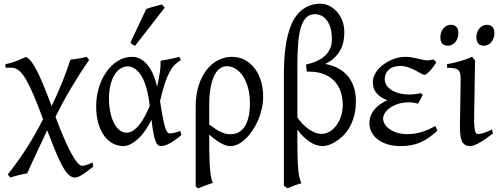

<svg xmlns="http://www.w3.org/2000/svg" viewBox="-20 -777 2705 1041"><path d="M486.3 126Q463.4 144 447.5 155.5Q431.6 167 420.4 173.6Q409.2 180.2 401.1 182.9Q393.1 185.5 386.2 185.5Q368.7 185.5 352.8 171.1Q336.9 156.7 319.6 125.7Q302.2 94.7 282 46.1Q261.7 -2.4 235.8 -70.8Q224.6 -46.4 210.7 -16.8Q196.8 12.7 182.1 43.7Q167.5 74.7 153.3 105.5Q139.2 136.2 127.4 163.1Q117.7 164.1 105.7 166.7Q93.8 169.4 81.3 172.6Q68.8 175.8 56.9 179.2Q44.9 182.6 36.1 185.5L22 168.9Q80.1 96.2 127.7 20.8Q175.3 -54.7 213.4 -130.9Q185.5 -207 163.6 -258.3Q141.6 -309.6 123.5 -341.3Q105.5 -373 90.1 -387.9Q74.7 -402.8 60.1 -407.2Q54.2 -408.7 45.7 -409.4Q37.1 -410.2 28.8 -410.2Q21 -410.2 15.4 -409.9Q9.8 -409.7 9.8 -409.7V-429.2Q27.3 -432.6 41 -436.8Q54.7 -440.9 67.4 -445.6Q80.1 -450.2 92.8 -456.1Q105.5 -461.9 121.6 -468.8Q127.4 -464.8 134 -459.7Q140.6 -454.6 148.7 -444.3Q156.7 -434.1 167.2 -416.5Q177.7 -398.9 191.2 -370.6Q204.6 -342.3 221.4 -301Q238.3 -259.8 259.8 -201.7Q291 -265.6 317.1 -330.6Q343.3 -395.5 361.8 -453.6Q371.1 -454.6 382.6 -456.3Q394 -458 406 -459.7Q418 -461.4 429.4 -463.9Q440.9 -466.3 449.7 -468.8L463.4 -452.6Q411.6 -377.4 366.7 -301.8Q321.8 -226.1 280.8 -144Q304.7 -79.6 326.2 -30Q347.7 19.5 366 53.2Q384.3 86.9 399.2 104.2Q414.1 121.6 425.3 121.6Q429.2 121.6 433.8 121.1Q438.5 120.6 445.1 118.7Q451.7 116.7 460.4 113.3Q469.2 109.9 481.4 104L486.3 126Z M666.5 -57.6Q685.5 -57.6 703.6 -70.3Q721.7 -83 737.8 -103.8Q753.9 -124.5 767.6 -150.6Q781.2 -176.8 792 -203.1Q778.8 -313.5 746.8 -365.2Q714.8 -417 671.4 -417Q652.8 -417 634.8 -406.2Q616.7 -395.5 602.5 -373.8Q588.4 -352.1 579.6 -318.8Q570.8 -285.6 570.8 -240.7Q570.8 -206.1 577.1 -173.1Q583.5 -140.1 595.7 -114.5Q607.9 -88.9 625.7 -73.2Q643.6 -57.6 666.5 -57.6ZM960.9 -451.2Q942.4 -440.4 927.2 -425.3Q912.1 -410.2 898.7 -384.8Q885.3 -359.4 872.8 -321.8Q860.4 -284.2 847.7 -228.5Q854 -187.5 859.1 -158.7Q864.3 -129.9 868.9 -110.6Q873.5 -91.3 877.7 -79.8Q881.8 -68.4 885.7 -62.7Q889.6 -57.1 893.6 -55.4Q897.5 -53.7 901.4 -53.7Q909.2 -53.7 924.6 -56.9Q939.9 -60.1 957.5 -66.9Q958.5 -62.5 960 -57.6Q961.4 -52.7 963.4 -44.9Q929.7 -16.1 901.4 -0.5Q873 15.1 852.5 15.1Q842.3 15.1 835 7.8Q827.6 0.5 821.8 -16.1Q815.9 -32.7 811 -60.1Q806.2 -87.4 801.3 -127Q764.2 -54.2 723.4 -19.5Q682.6 15.1 648.4 15.1Q619.1 15.1 592.5 1.2Q565.9 -12.7 545.7 -39.8Q525.4 -66.9 513.4 -107.4Q501.5 -147.9 501.5 -201.2Q501.5 -253.9 516.4 -302.5Q531.2 -351.1 557.4 -387.9Q583.5 -424.8 619.1 -446.8Q654.8 -468.8 696.8 -468.8Q741.2 -468.8 777.1 -428.2Q813 -387.7 831.5 -307.1L832.5 -311.5Q840.8 -347.2 846.4 -383.1Q852.1 -418.9 850.1 -447.3Q860.8 -449.2 873.5 -451.7Q886.2 -454.1 899.9 -456.8Q913.6 -459.5 926.8 -462.4Q939.9 -465.3 951.7 -468.8Q955.6 -463.4 957 -459Q958.5 -454.6 960.9 -451.2ZM712.9 -529.3Q709 -530.3 706.1 -531.5Q703.1 -532.7 700.2 -534.7Q697.3 -536.6 694.3 -539.1Q691.4 -541.5 687 -545.4L772.9 -728.5Q780.8 -731.4 791.5 -734.6Q802.2 -737.8 814 -741.2Q825.7 -744.6 837.2 -747.3Q848.6 -750 857.9 -752.4L873 -735.4Z M1114.3 -101.6Q1135.7 -85.9 1151.6 -75.9Q1167.5 -65.9 1180.7 -60.1Q1193.8 -54.2 1205.3 -51.8Q1216.8 -49.3 1229.5 -49.3Q1280.3 -49.3 1307.6 -92.5Q1335 -135.7 1335 -217.3Q1335 -264.2 1324.7 -301.3Q1314.5 -338.4 1297.1 -364.5Q1279.8 -390.6 1257.1 -404.3Q1234.4 -418 1209 -418Q1190.9 -418 1173.8 -407Q1156.7 -396 1143.6 -370.8Q1130.4 -345.7 1122.3 -304.4Q1114.3 -263.2 1114.3 -203.1ZM1406.7 -255.4Q1406.7 -220.7 1399.2 -187Q1391.6 -153.3 1378.4 -123.3Q1365.2 -93.3 1347.9 -67.9Q1330.6 -42.5 1311 -23.9Q1291.5 -5.4 1270.8 4.9Q1250 15.1 1230.5 15.1Q1221.7 15.1 1210.7 12.7Q1199.7 10.3 1185.5 3.4Q1171.4 -3.4 1153.8 -15.6Q1136.2 -27.8 1114.3 -47.4V-34.7Q1114.3 2.4 1114.7 41Q1115.2 79.6 1116.9 113.8Q1118.7 147.9 1122.8 174.6Q1127 201.2 1134.3 214.4Q1111.8 221.7 1093.5 228.5Q1075.2 235.4 1054.7 244.1Q1049.3 241.7 1047.1 239.3Q1044.9 236.8 1041 232.4V-197.8Q1041 -263.7 1057.4 -314.2Q1073.7 -364.7 1101.1 -399.2Q1128.4 -433.6 1163.6 -451.2Q1198.7 -468.8 1236.3 -468.8Q1278.3 -468.8 1310.1 -450.7Q1341.8 -432.6 1363.3 -402.8Q1384.8 -373 1395.8 -334.5Q1406.7 -295.9 1406.7 -255.4Z M1592.3 -140.6Q1604 -123 1619.1 -106.9Q1634.3 -90.8 1651.4 -78.4Q1668.5 -65.9 1686.8 -58.6Q1705.1 -51.3 1722.7 -51.3Q1749.5 -51.3 1770.8 -65.4Q1792 -79.6 1807.1 -101.8Q1822.3 -124 1830.3 -151.6Q1838.4 -179.2 1838.4 -205.6Q1838.4 -245.6 1827.4 -279.1Q1816.4 -312.5 1793.7 -336.9Q1771 -361.3 1736.3 -375Q1701.7 -388.7 1654.8 -388.7H1643.1L1639.6 -427.2Q1670.4 -433.6 1696 -445.1Q1721.7 -456.5 1740.2 -473.1Q1758.8 -489.7 1769 -512Q1779.3 -534.2 1779.3 -562.5V-564.5Q1779.3 -601.1 1771.5 -626.7Q1763.7 -652.3 1750.7 -668.7Q1737.8 -685.1 1721.2 -692.6Q1704.6 -700.2 1687 -700.2Q1657.7 -700.2 1639.2 -680.7Q1620.6 -661.1 1610.4 -625Q1600.1 -588.9 1596.2 -537.4Q1592.3 -485.8 1592.3 -421.9ZM1909.7 -229.5Q1909.7 -182.6 1899.4 -146.2Q1889.2 -109.9 1872.8 -82.8Q1856.4 -55.7 1836.2 -36.9Q1815.9 -18.1 1796.1 -6.6Q1776.4 4.9 1759.3 10Q1742.2 15.1 1731.9 15.1Q1692.9 15.1 1657.2 -9.5Q1621.6 -34.2 1592.3 -74.7V-4.4Q1592.3 34.2 1593 63.2Q1593.8 92.3 1595 114Q1596.2 135.7 1597.9 151.4Q1599.6 167 1602.1 178.7Q1604.5 190.4 1607.7 199.2Q1610.8 208 1614.3 216.3Q1606.9 218.3 1596.7 221.7Q1586.4 225.1 1575.7 229.2Q1564.9 233.4 1554.9 237.3Q1544.9 241.2 1539.1 244.1L1519 230V-364.7Q1519 -408.2 1521.5 -454.1Q1523.9 -500 1531.5 -543.5Q1539.1 -586.9 1552.5 -625.7Q1565.9 -664.6 1588.1 -693.6Q1610.4 -722.7 1642.3 -739.7Q1674.3 -756.8 1718.3 -756.8Q1741.7 -756.8 1764.2 -745.8Q1786.6 -734.9 1804.7 -715.6Q1822.8 -696.3 1834.2 -669.2Q1845.7 -642.1 1846.7 -609.9V-597.7Q1846.7 -576.2 1842.3 -553Q1837.9 -529.8 1826.2 -507.3Q1814.5 -484.9 1794.2 -464.8Q1773.9 -444.8 1742.7 -430.2Q1778.3 -424.3 1809.1 -408.9Q1839.8 -393.6 1862.1 -368.7Q1884.3 -343.8 1897 -309.1Q1909.7 -274.4 1909.7 -229.5Z M2345.2 -439Q2335.9 -422.9 2325.9 -410.2Q2315.9 -397.5 2307.1 -388.7Q2298.3 -379.9 2291.5 -375.5Q2284.7 -371.1 2281.2 -371.1Q2275.9 -371.1 2262.7 -378.7Q2249.5 -386.2 2231.9 -395.3Q2214.4 -404.3 2193.6 -411.9Q2172.9 -419.4 2153.3 -419.4Q2110.4 -419.4 2088.1 -399.2Q2065.9 -378.9 2065.9 -347.2Q2065.9 -332 2074.2 -317.4Q2082.5 -302.7 2099.4 -291Q2116.2 -279.3 2141.6 -272Q2167 -264.6 2201.2 -264.6Q2214.4 -264.6 2231 -266.6Q2247.6 -268.6 2262.2 -272L2272 -261.7L2246.6 -214.8Q2232.4 -218.8 2221.7 -220.5Q2210.9 -222.2 2199.2 -222.2Q2164.1 -222.2 2137.5 -213.4Q2110.8 -204.6 2093 -191.4Q2075.2 -178.2 2066.2 -163.1Q2057.1 -147.9 2057.1 -135.3Q2057.1 -118.2 2066.9 -102.8Q2076.7 -87.4 2094 -75.7Q2111.3 -64 2135 -56.9Q2158.7 -49.8 2186.5 -49.8Q2203.6 -49.8 2220.9 -51.8Q2238.3 -53.7 2256.8 -58.6Q2275.4 -63.5 2296.1 -72Q2316.9 -80.6 2340.3 -93.8L2351.6 -67.9Q2326.7 -45.9 2304.2 -30.3Q2281.7 -14.6 2257.8 -4.4Q2233.9 5.9 2207.5 10.5Q2181.2 15.1 2148.9 15.1Q2111.8 15.1 2081.3 5.6Q2050.8 -3.9 2028.8 -20.5Q2006.8 -37.1 1994.9 -59.8Q1982.9 -82.5 1982.9 -109.4Q1982.9 -130.4 1990.2 -149.2Q1997.6 -168 2010.7 -183.8Q2023.9 -199.7 2041.7 -212.2Q2059.6 -224.6 2080.1 -233.4Q2043.5 -247.1 2022.5 -270.8Q2001.5 -294.4 2001.5 -330.6Q2001.5 -351.6 2009.8 -369.6Q2018.1 -387.7 2031.7 -403.1Q2045.4 -418.5 2063.2 -430.7Q2081.1 -442.9 2100.3 -451.4Q2119.6 -460 2138.4 -464.4Q2157.2 -468.8 2173.3 -468.8Q2194.8 -468.8 2212.4 -465.8Q2230 -462.9 2245.4 -459.2Q2260.7 -455.6 2274.2 -452.6Q2287.6 -449.7 2301.3 -449.7Q2302.7 -449.7 2306.6 -450.4Q2310.5 -451.2 2315.2 -451.9Q2319.8 -452.6 2324 -453.4Q2328.1 -454.1 2329.6 -454.1Q2335 -451.7 2338.1 -447.8Q2341.3 -443.8 2345.2 -439Z M2652.3 -53.2Q2607.4 -18.1 2576.7 -1.5Q2545.9 15.1 2529.8 15.1Q2512.7 15.1 2501.7 8.3Q2490.7 1.5 2484.4 -12.5Q2478 -26.4 2475.6 -48.1Q2473.1 -69.8 2473.6 -99.1L2477.5 -326.7Q2478 -352.1 2476.6 -368.2Q2475.1 -384.3 2468 -393.6Q2460.9 -402.8 2445.8 -406.2Q2430.7 -409.7 2403.8 -409.7V-429.2Q2435.5 -434.6 2471.7 -444.6Q2507.8 -454.6 2540 -468.8L2555.7 -449.2L2550.8 -147.9Q2550.3 -114.3 2551.8 -94.7Q2553.2 -75.2 2556.2 -65.2Q2559.1 -55.2 2563.2 -52.7Q2567.4 -50.3 2572.8 -50.3Q2580.1 -50.3 2598.4 -54.9Q2616.7 -59.6 2647.5 -75.2L2652.3 -53.2ZM2660.6 -596.2Q2660.6 -582.5 2656.2 -570.3Q2651.9 -558.1 2644.3 -549.1Q2636.7 -540 2626.5 -534.7Q2616.2 -529.3 2604 -529.3Q2582 -529.3 2572.5 -541.5Q2563 -553.7 2563 -576.2Q2563 -589.8 2567.4 -602.1Q2571.8 -614.3 2579.6 -623.3Q2587.4 -632.3 2597.4 -637.5Q2607.4 -642.6 2619.1 -642.6Q2660.6 -642.6 2660.6 -596.2ZM2465.3 -596.2Q2465.3 -582.5 2460.9 -570.3Q2456.5 -558.1 2449 -549.1Q2441.4 -540 2431.2 -534.7Q2420.9 -529.3 2408.7 -529.3Q2386.7 -529.3 2377.2 -541.5Q2367.7 -553.7 2367.7 -576.2Q2367.7 -589.8 2372.1 -602.1Q2376.5 -614.3 2384.3 -623.3Q2392.1 -632.3 2402.1 -637.5Q2412.1 -642.6 2423.8 -642.6Q2465.3 -642.6 2465.3 -596.2Z"/></svg>

Font: Gentium
Style: Regular
Weight: 400
Designer: J. Victor Gaultney
Version: Version 1.03; 2011; OFL 1.1 release